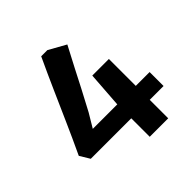

<svg xmlns="http://www.w3.org/2000/svg" viewBox="-192 -916 1080 1080"><g transform="rotate(-45 348.0 -376.0)"><path d="M77.5 -147 41.5 -206.5Q87.5 -304.5 126.2 -392Q165 -479.5 203.8 -567Q242.5 -654.5 288 -752H337L439 -695Q403.5 -628 375 -572.8Q346.5 -517.5 318 -462Q289.5 -406.5 253.5 -340L204.5 -258H399.5V-261L414.5 -472H546.5V-258H656.5V-147H546.5V0H399.5V-147Z"/></g></svg>

Font: Merriweather Sans
Style: Bold
Weight: 700
Designer: Eben Sorkin
Foundry: Eben Sorkin
Version: Version 1.008; ttfautohint (v1.7.19-72a1) -l 8 -r 50 -G 200 